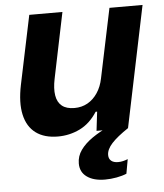

<svg xmlns="http://www.w3.org/2000/svg" viewBox="-53 -583 725 848"><g transform="rotate(-5 309.0 -159.0)"><path d="M188.6 10Q128 10 90.3 -17.9Q52.6 -45.9 40.6 -99.8Q28.6 -153.7 44.6 -231.3L108.4 -536.3H255.4L195.4 -245.7Q186.4 -202.6 191.4 -171.9Q196.3 -141.3 216.2 -125.1Q236.1 -109 271.6 -109Q304.3 -109 330.2 -123.7Q356.1 -138.4 374.2 -165.6Q392.3 -192.7 399.6 -229.3L463.9 -536.3H610.6L499.3 0H359.7L369.7 -84.4H363.1Q331.1 -34.3 285.4 -12.1Q239.7 10 188.6 10ZM378.9 217.6Q328.4 217.6 298.8 196.4Q269.1 175.3 269.1 136.9Q269.1 104.3 288.4 77.4Q307.6 50.6 340.3 27.9Q373 5.3 413.1 -13.3H492.6L499.3 0Q450 32.9 425.7 59.4Q401.4 85.9 401.4 111Q401.4 127.7 412.3 136.7Q423.1 145.7 442.9 145.7Q454.1 145.7 465.1 143.1Q476 140.4 486 136.4L474.6 200.1Q456 208 430.1 212.8Q404.3 217.6 378.9 217.6Z"/></g></svg>

Font: Mona Sans ExtraLight
Style: Italic
Weight: 200
Italic angle: -11.6951°
Designer: Deni Anggara
Foundry: GitHub
Version: Version 2.000